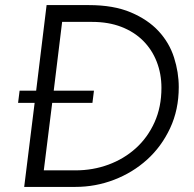

<svg xmlns="http://www.w3.org/2000/svg" viewBox="-20 -734 761 754"><path d="M57 -378H122L163 -714H329Q426 -714 493.5 -685.5Q561 -657 603 -611.5Q645 -566 663.5 -508Q682 -450 682 -392Q682 -303 648 -230.5Q614 -158 557.5 -107Q501 -56 428 -28Q355 0 276 0H75L116 -330H51ZM277 -65Q345 -65 406 -87.5Q467 -110 513.5 -152Q560 -194 587 -254Q614 -314 614 -389Q614 -444 595.5 -491.5Q577 -539 542 -574Q507 -609 456.5 -628.5Q406 -648 342 -648H224L191 -378H349L343 -330H185L152 -65Z"/></svg>

Font: Josefin Sans
Style: Italic
Weight: 400
Italic angle: -7.5°
Designer: Santiago Orozco
Foundry: Typemade